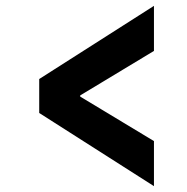

<svg xmlns="http://www.w3.org/2000/svg" viewBox="-20 -660 640 656"><path d="M506 -24 114 -274V-390L506 -640V-486L254 -334V-330L506 -178Z"/></svg>

Font: Source Code Pro ExtraLight Black
Style: Regular
Weight: 900
Monospace: yes
Version: Version 1.018;hotconv 1.0.116;makeotfexe 2.5.65601